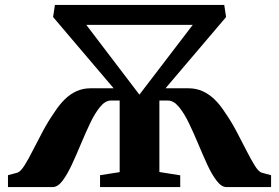

<svg xmlns="http://www.w3.org/2000/svg" viewBox="-20 -763 1138 783"><path d="M12.5 0V-48.5L51.5 -59Q64 -63.5 79.8 -88.2Q95.5 -113 114 -149.8Q132.5 -186.5 154.5 -227.5Q176.5 -268.5 201.5 -304.5Q221.5 -335.5 243.8 -357.5Q266 -379.5 292.2 -391.2Q318.5 -403 349.5 -403H443.5L196.5 -693.5L204 -743H894.5L902 -693.5L655 -403H748Q780 -403 806.5 -391Q833 -379 855.8 -356.8Q878.5 -334.5 898.5 -303Q923.5 -267 945 -226.2Q966.5 -185.5 985 -149Q1003.5 -112.5 1018.8 -88Q1034 -63.5 1046.5 -59L1085.5 -48.5V0H904Q883.5 0 863.8 -25.5Q844 -51 825.5 -91.2Q807 -131.5 788.2 -176.5Q769.5 -221.5 750 -261.8Q730.5 -302 709.2 -327.5Q688 -353 664.5 -353H630V-61.5L715 -48V0H388V-48.5L468 -61V-353H432.5Q409.5 -353 388.5 -327.5Q367.5 -302 348.2 -261.8Q329 -221.5 310.2 -176.5Q291.5 -131.5 272.8 -91.2Q254 -51 234.8 -25.5Q215.5 0 194 0ZM332 -661.5 548.5 -377 766 -661.5Z"/></svg>

Font: Merriweather 60pt ExtraBold
Style: Regular
Weight: 800
Version: Version 2.100